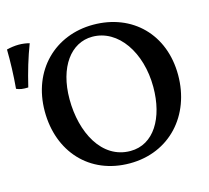

<svg xmlns="http://www.w3.org/2000/svg" viewBox="-172 -802 1011 929"><g transform="rotate(-15 334.0 -338.0)"><path d="M-12 -473C6 -549 25 -612 50 -678C35 -682 16 -685 -3 -685C-23 -685 -44 -682 -64 -677C-63 -617 -65 -548 -71 -482C-54 -474 -37 -472 -12 -473ZM369 9C568 9 704 -142 704 -344C704 -548 565 -685 369 -685C179 -685 35 -547 35 -340C35 -139 166 9 369 9ZM387 -48C243 -48 166 -200 166 -366C166 -527 243 -630 350 -630C480 -630 573 -492 573 -319C573 -164 504 -48 387 -48Z"/></g></svg>

Font: Vollkorn Semibold
Style: Regular
Weight: 600
Designer: Friedrich Althausen
Foundry: Friedrich Althausen
Version: Version 4.015;PS 004.015;hotconv 1.0.88;makeotf.lib2.5.64775